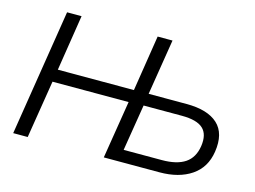

<svg xmlns="http://www.w3.org/2000/svg" viewBox="-96 -871 1374 1036"><g transform="rotate(15 591.5 -352.5)"><path d="M48 0 160 -705H241L192 -393H617L666 -705H749L699 -394H911Q1029 -394 1085.5 -342Q1142 -290 1126 -185Q1112 -94 1042.5 -47Q973 0 865 0H554L606 -323H181L129 0ZM647 -67H860Q944 -67 990 -98Q1036 -129 1046 -195Q1056 -262 1021.5 -294Q987 -326 903 -326H689Z"/></g></svg>

Font: Mulish
Style: Italic
Weight: 400
Italic angle: -9°
Designer: Vernon Adams
Foundry: Vernon Adams
Version: Version 3.603; ttfautohint (v1.8.3)